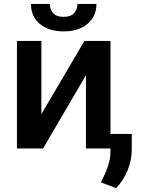

<svg xmlns="http://www.w3.org/2000/svg" viewBox="-20 -753 728 974"><path d="M373 -732.9H469.2Q469.2 -670.4 424.1 -632.1Q378.9 -593.8 302.7 -593.8Q227.1 -593.8 181.9 -632.1Q136.7 -670.4 137.2 -732.9H232.9Q232.9 -704.6 250 -686Q267.1 -667.5 302.7 -667.5Q338.4 -667.5 355.5 -686Q372.6 -704.6 373 -732.9ZM189.9 -173.8 408.2 -545.4H540.5V-73.7H648.4V4.9Q648.4 59.1 627.4 110.6Q606.4 162.1 569.3 201.2L492.2 172.4Q494.1 168 501.7 152.1Q509.3 136.2 512 130.1Q514.6 124 520.5 109.9Q526.4 95.7 528.8 86.7Q531.2 77.6 534.7 64.5Q538.1 51.3 539.3 38.3Q540.5 25.4 540.5 11.7V0H416V-371.6L198.7 0H65.9V-545.4H189.9Z"/></svg>

Font: Interop SemBd
Style: Regular
Weight: 600
Designer: Rasmus Andersson, Google, Jang Haemin
Foundry: jhaemin
Version: Version 1.007